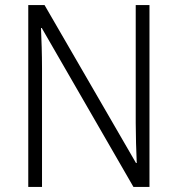

<svg xmlns="http://www.w3.org/2000/svg" viewBox="-20 -734 698 754"><path d="M567 0V-714H513V-251C513 -203 515 -139 517 -94H514L155 -714H91V0H145V-466C145 -524 143 -575 141 -624H144L504 0Z"/></svg>

Font: Noto Sans Gujarati UI SemiCondensed Light
Style: Regular
Weight: 300
Width: 4
Designer: Jelle Bosma - Monotype Design Team, Universal Thirst
Foundry: Monotype Imaging Inc.
Version: Version 2.106